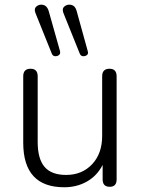

<svg xmlns="http://www.w3.org/2000/svg" viewBox="-20 -782 593 810"><path d="M251 8Q78 8 78 -180V-460Q78 -492 109 -492Q139 -492 139 -460V-183Q139 -112 168 -78Q197 -44 259 -44Q326 -44 368.5 -89Q411 -134 411 -209V-460Q411 -492 442 -492Q472 -492 472 -460V-25Q472 6 443 6Q413 6 413 -25V-86Q389 -40 346.5 -16Q304 8 251 8ZM316 -557 248 -726Q240 -745 252 -755Q264 -765 280.5 -761.5Q297 -758 303 -737L350 -567Q354 -555 346.5 -549.5Q339 -544 329.5 -545Q320 -546 316 -557ZM198 -557 130 -726Q122 -745 134 -755Q146 -765 162 -761.5Q178 -758 185 -737L233 -567Q236 -555 228.5 -549.5Q221 -544 211.5 -545Q202 -546 198 -557Z"/></svg>

Font: Nunito Light
Style: Regular
Weight: 300
Designer: Vernon Adams
Foundry: Vernon Adams
Version: Version 3.601; ttfautohint (v1.8.2.53-6de2)